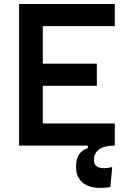

<svg xmlns="http://www.w3.org/2000/svg" viewBox="-20 -713 626 940"><path d="M73.2 0V-693.4H542V-585H189.5V-401.4H454.1V-293H189.5V-108.4H542V0H537.1Q491.2 0 465.6 18.3Q439.9 36.6 439.9 69.8Q439.9 110.4 489.3 110.4Q506.3 110.4 529.3 105L520.5 202.6Q495.1 207 471.7 207Q414.6 207 383.3 179.9Q352.1 152.8 352.1 103.5Q352.1 30.3 410.2 12.2V0Z"/></svg>

Font: Caskaydia Cove SemiBold
Style: Regular
Weight: 600
Monospace: yes
Designer: Aaron Bell
Foundry: Saja Typeworks
Version: Version 4.300; ttfautohint (v1.8.3)